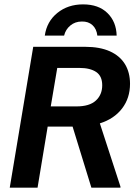

<svg xmlns="http://www.w3.org/2000/svg" viewBox="-20 -866 626 886"><path d="M25 0 133.3 -650H373.3Q440.8 -650 487.1 -629.2Q533.3 -608.3 556.7 -570Q580 -531.7 580 -479.2Q580 -413.3 543.3 -365.4Q506.7 -317.5 440.8 -296.7L535.8 -5V0H401.7L315 -281.7H200L153.3 0ZM214.2 -375H333.3Q393.3 -375 422.5 -402.1Q451.7 -429.2 451.7 -472.5Q451.7 -515 423.8 -533.8Q395.8 -552.5 347.5 -552.5H244.2ZM186.7 -701.7Q195.8 -766.7 244.6 -806.2Q293.3 -845.8 363.3 -845.8Q435 -845.8 475.8 -805.8Q516.7 -765.8 518.3 -701.7H429.2Q425.8 -732.5 406.7 -750Q387.5 -767.5 357.5 -766.7Q326.7 -766.7 304.6 -748.3Q282.5 -730 275.8 -701.7Z"/></svg>

Font: Familjen Grotesk SemiBold
Style: Italic
Weight: 600
Italic angle: -9.46201°
Designer: Anders Wikstroem, Jonas Baeckman, Matilda Gysing, Kristian Moeller
Foundry: Familjen STHLM AB
Version: Version 2.002